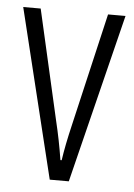

<svg xmlns="http://www.w3.org/2000/svg" viewBox="-44 -567 420 602"><g transform="rotate(5 166.0 -266.0)"><path d="M135 0 5 -532H60L139 -185Q146 -156 152 -126Q158 -96 163 -64H167Q174 -112 189 -175L272 -532H327L195 0Z"/></g></svg>

Font: Noto Sans Sinhala ExtraCondensed Light
Style: Regular
Weight: 300
Width: 2
Designer: Jelle Bosma - Monotype Design Team
Foundry: Monotype Imaging Inc.
Version: Version 2.006; ttfautohint (v1.8.4.7-5d5b)